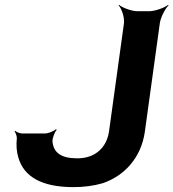

<svg xmlns="http://www.w3.org/2000/svg" viewBox="-20 -757 711 787"><path d="M297 -108C229 -108 199 -132 195 -178C195 -191 204 -217 213 -225L209 -227C200 -219 178 -210 165 -210H70C61 -210 47 -216 42 -221L40 -218C44 -213 49 -200 49 -191C46 -161 48 -135 55 -112C77 -34 149 10 281 10C323 10 363 5 401 -6C487 -35 559 -108 574 -219L635 -661C638 -685 657 -722 671 -735L669 -737C654 -725 615 -711 591 -711H544C520 -711 482 -725 468 -737L466 -735C479 -722 491 -685 488 -661L427 -219C418 -155 373 -108 297 -108Z"/></svg>

Font: Asimov
Style: EdgeWideIt
Weight: 500
Designer: Google
Version: Version 2.000980: 2014